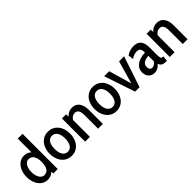

<svg xmlns="http://www.w3.org/2000/svg" viewBox="179 -1816 2891 2891"><g transform="rotate(-45 1624.5 -370.0)"><path d="M440 -750V0H347L342 -40Q294 10 222 10Q163 10 117.5 -24Q72 -58 47.5 -116.5Q23 -175 23 -246Q23 -316 47 -374.5Q71 -433 116 -468Q161 -503 222 -503Q290 -503 338 -458V-750ZM345 -246Q345 -328 316 -372.5Q287 -417 234 -417Q186 -417 156.5 -369Q127 -321 127 -246Q127 -173 157 -124.5Q187 -76 234 -76Q287 -76 316 -119.5Q345 -163 345 -246Z M516 -247Q516 -318 542 -376.5Q568 -435 616.5 -469Q665 -503 732 -503Q799 -503 848 -469Q897 -435 923 -376.5Q949 -318 949 -247Q949 -176 923 -117.5Q897 -59 848 -24.5Q799 10 732 10Q666 10 617 -24.5Q568 -59 542 -117.5Q516 -176 516 -247ZM845 -247Q845 -326 815 -371.5Q785 -417 732 -417Q679 -417 649.5 -371.5Q620 -326 620 -247Q620 -168 649.5 -122Q679 -76 732 -76Q786 -76 815.5 -122Q845 -168 845 -247Z M1401 -300V0H1299V-287Q1299 -352 1279.5 -384.5Q1260 -417 1219 -417Q1160 -417 1125 -359V0H1023V-494H1110L1115 -443Q1137 -471 1170.5 -487Q1204 -503 1245 -503Q1320 -503 1360.5 -448Q1401 -393 1401 -300Z M1470 -247Q1470 -318 1496 -376.5Q1522 -435 1570.5 -469Q1619 -503 1686 -503Q1753 -503 1802 -469Q1851 -435 1877 -376.5Q1903 -318 1903 -247Q1903 -176 1877 -117.5Q1851 -59 1802 -24.5Q1753 10 1686 10Q1620 10 1571 -24.5Q1522 -59 1496 -117.5Q1470 -176 1470 -247ZM1799 -247Q1799 -326 1769 -371.5Q1739 -417 1686 -417Q1633 -417 1603.5 -371.5Q1574 -326 1574 -247Q1574 -168 1603.5 -122Q1633 -76 1686 -76Q1740 -76 1769.5 -122Q1799 -168 1799 -247Z M1922 -494H2029L2135 -128L2240 -494H2347L2182 0H2088Z M2366 -131Q2366 -197 2406 -237Q2446 -277 2501.5 -294Q2557 -311 2609 -312Q2609 -367 2591.5 -389.5Q2574 -412 2532 -412Q2474 -412 2413 -370L2403 -455Q2472 -503 2555 -503Q2633 -503 2672.5 -458Q2712 -413 2712 -314V-168Q2712 -113 2719.5 -94Q2727 -75 2751 -75H2764L2755 10H2721Q2649 10 2623 -56Q2570 10 2496 10Q2440 10 2403 -28.5Q2366 -67 2366 -131ZM2610 -125V-241Q2473 -231 2473 -139Q2473 -72 2529 -72Q2551 -72 2572 -86Q2593 -100 2610 -125Z M3204 -300V0H3102V-287Q3102 -352 3082.5 -384.5Q3063 -417 3022 -417Q2963 -417 2928 -359V0H2826V-494H2913L2918 -443Q2940 -471 2973.5 -487Q3007 -503 3048 -503Q3123 -503 3163.5 -448Q3204 -393 3204 -300Z"/></g></svg>

Font: Cabin Condensed Medium
Style: Regular
Weight: 500
Width: 3
Version: Version 2.001